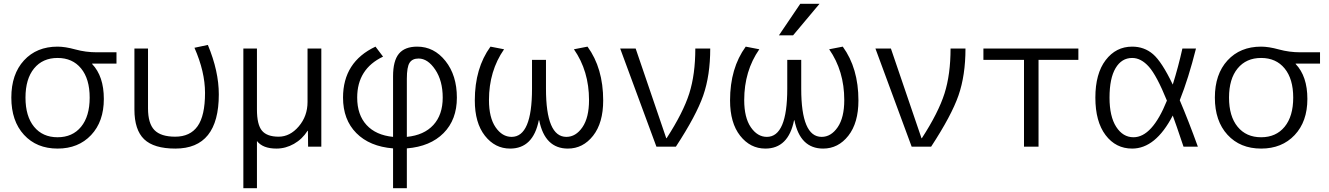

<svg xmlns="http://www.w3.org/2000/svg" viewBox="-20 -777 7037 1017"><path d="M285 -530Q325 -530 379.5 -515Q434 -500 493 -500H597V-440H468V-438Q530 -373 530 -253Q530 -133 462.5 -61.5Q395 10 285 10Q174 10 107 -63Q40 -136 40 -260Q40 -384 107 -457Q174 -530 285 -530ZM160.5 -105.5Q206 -50 285 -50Q364 -50 409.5 -105.5Q455 -161 455 -260Q455 -359 409.5 -414.5Q364 -470 285 -470Q206 -470 160.5 -414.5Q115 -359 115 -260Q115 -161 160.5 -105.5Z M1010 -524 1081 -539Q1139 -400 1139 -277Q1139 10 909 10Q795 10 743.5 -39.5Q692 -89 692 -197V-520H764V-203Q764 -123 798 -88Q832 -53 908 -53Q987 -53 1026.5 -108.5Q1066 -164 1066 -285Q1066 -397 1010 -524Z M1609 -520H1682V0H1612L1611 -84H1609Q1581 -40 1537 -15Q1493 10 1444 10Q1372 10 1341 -30V220H1269V-520H1341V-197Q1341 -117 1367.5 -85Q1394 -53 1456 -53Q1516 -53 1562.5 -107.5Q1609 -162 1609 -237Z M2009 -477Q1872 -412 1872 -260Q1872 -169 1921.5 -115Q1971 -61 2062 -52V-373Q2062 -455 2093 -492.5Q2124 -530 2190 -530Q2279 -530 2339.5 -454Q2400 -378 2400 -260Q2400 -143 2329.5 -72Q2259 -1 2135 9V220H2062V9Q1938 -1 1867.5 -72Q1797 -143 1797 -260Q1797 -449 1969 -530ZM2135 -52Q2226 -61 2275.5 -115Q2325 -169 2325 -260Q2325 -349 2285.5 -408Q2246 -467 2197 -467Q2164 -467 2149.5 -444.5Q2135 -422 2135 -360Z M3175 -245Q3175 -126 3121.5 -58Q3068 10 2988 10Q2866 10 2836 -140H2834Q2804 10 2682 10Q2602 10 2548.5 -58Q2495 -126 2495 -245Q2495 -416 2578 -530L2650 -516Q2570 -401 2570 -247Q2570 -154 2605 -103Q2640 -52 2690 -52Q2798 -52 2798 -307V-460H2872V-307Q2872 -52 2980 -52Q3030 -52 3065 -103Q3100 -154 3100 -247Q3100 -401 3020 -516L3092 -530Q3175 -416 3175 -245Z M3511 -45Q3599 -181 3631 -282Q3663 -383 3663 -520H3742Q3742 -378 3705 -271.5Q3668 -165 3560 0H3457L3265 -520H3347L3509 -45Z M4527 -245Q4527 -126 4473.5 -58Q4420 10 4340 10Q4218 10 4188 -140H4186Q4156 10 4034 10Q3954 10 3900.5 -58Q3847 -126 3847 -245Q3847 -416 3930 -530L4002 -516Q3922 -401 3922 -247Q3922 -154 3957 -103Q3992 -52 4042 -52Q4150 -52 4150 -307V-460H4224V-307Q4224 -52 4332 -52Q4382 -52 4417 -103Q4452 -154 4452 -247Q4452 -401 4372 -516L4444 -530Q4527 -416 4527 -245ZM4181 -590H4106L4219 -757H4321Z M4863 -45Q4951 -181 4983 -282Q5015 -383 5015 -520H5094Q5094 -378 5057 -271.5Q5020 -165 4912 0H4809L4617 -520H4699L4861 -45Z M5481 -460V0H5404V-460H5189V-520H5692V-460Z M6229 -246Q6275 -138 6325 0H6249Q6207 -125 6192 -165Q6101 10 5977 10Q5890 10 5836 -61.5Q5782 -133 5782 -260Q5782 -387 5836.5 -458.5Q5891 -530 5977 -530Q6041 -530 6087.5 -490Q6134 -450 6192 -329Q6222 -425 6243 -520H6315Q6275 -361 6229 -246ZM6161 -244Q6107 -377 6065.5 -423.5Q6024 -470 5977 -470Q5921 -470 5889 -416Q5857 -362 5857 -260Q5857 -160 5892.5 -105Q5928 -50 5984 -50Q6083 -50 6161 -244Z M6660 -530Q6700 -530 6754.5 -515Q6809 -500 6868 -500H6972V-440H6843V-438Q6905 -373 6905 -253Q6905 -133 6837.5 -61.5Q6770 10 6660 10Q6549 10 6482 -63Q6415 -136 6415 -260Q6415 -384 6482 -457Q6549 -530 6660 -530ZM6535.5 -105.5Q6581 -50 6660 -50Q6739 -50 6784.5 -105.5Q6830 -161 6830 -260Q6830 -359 6784.5 -414.5Q6739 -470 6660 -470Q6581 -470 6535.5 -414.5Q6490 -359 6490 -260Q6490 -161 6535.5 -105.5Z"/></svg>

Font: Mplus 1p
Style: Regular
Weight: 400
Version: Version 1.061